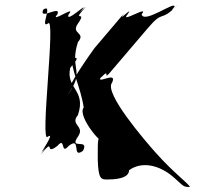

<svg xmlns="http://www.w3.org/2000/svg" viewBox="-20 -717 795 766"><path d="M601 -108C561 -153 393 -347 427 -387C451 -438 357 -374 384 -412C415 -454 347 -371 384 -409C426 -452 383 -384 426 -436C460 -476 536 -565 570 -605C633 -679 618 -629 678 -687C716 -723 642 -650 676 -690C681 -716 554 -620 545 -660C579 -700 455 -620 489 -660C518 -700 442 -620 475 -664L357 -525C350 -516 239 -360 257 -355C291 -395 231 -311 260 -354C316 -436 257 -444 291 -549C325 -589 261 -580 291 -623C329 -678 268 -628 312 -678C346 -718 275 -641 309 -681C333 -711 238 -620 254 -660C288 -700 175 -620 209 -660C226 -700 129 -631 154 -681C188 -721 118 -638 152 -678C195 -708 137 -601 171 -623C205 -663 137 -132 171 -172C205 -194 127 -86 152 -117C186 -157 120 -74 154 -114C197 -164 157 -95 209 -135C243 -175 220 -95 254 -135C306 -175 265 -83 309 -114C343 -154 278 -77 312 -117C336 -167 253 -117 291 -172C321 -215 257 -218 291 -258C325 -360 242 -362 260 -446C294 -486 292 -487 268 -487C261 -443 302 -370 314 -288C285 -253 401 -118 401 -153C404 -184 409 -173 388 -170C369 -170 370 -166 370 -81C372 1 385 -1 409 -1C429 -1 495 -2 495 -38C545 -74 616 -61 677 -6C713 26 711 29 738 29C730 13 674 -26 601 -108Z"/></svg>

Font: Hussar Przerywany
Style: Regular
Weight: 400
Foundry: Cannot Into Space Fonts
Version: Version 0.982